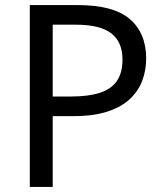

<svg xmlns="http://www.w3.org/2000/svg" viewBox="-20 -734 645 754"><path d="M286 -714Q426 -714 490 -659Q554 -604 554 -504Q554 -460 539.5 -419.5Q525 -379 492 -347Q459 -315 404 -296.5Q349 -278 269 -278H187V0H97V-714ZM278 -637H187V-355H259Q327 -355 372 -369.5Q417 -384 439 -416Q461 -448 461 -500Q461 -569 417 -603Q373 -637 278 -637Z"/></svg>

Font: lmalayalam85
Style: Book
Weight: 400
Designer: Jelle Bosma - Monotype Design Team
Foundry: Monotype Imaging Inc.
Version: Version 2.003